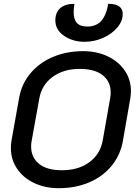

<svg xmlns="http://www.w3.org/2000/svg" viewBox="-20 -977 708 1006"><path d="M37 -201Q37 -220 40 -239L80 -463Q93 -538 140.5 -594Q188 -650 259.5 -679.5Q331 -709 415 -709Q487 -709 544 -682Q601 -655 633.5 -607.5Q666 -560 666 -501Q666 -483 663 -463L624 -239Q611 -165 565.5 -109Q520 -53 448.5 -22Q377 9 288 9Q216 9 159 -18Q102 -45 69.5 -93Q37 -141 37 -201ZM518 -240 557 -461Q560 -478 560 -492Q560 -550 518 -583Q476 -616 398 -616Q312 -616 255 -573.5Q198 -531 186 -461L146 -240Q143 -224 143 -210Q143 -152 184.5 -118.5Q226 -85 304 -85Q391 -85 448 -127Q505 -169 518 -240ZM270 -870Q270 -912 296 -934.5Q322 -957 370 -957Q366 -936 366 -913Q366 -875 383 -856.5Q400 -838 438 -838Q484 -838 510.5 -867.5Q537 -897 547 -957Q623 -957 623 -904Q623 -866 594.5 -832.5Q566 -799 520 -778.5Q474 -758 423 -758Q361 -758 315.5 -789.5Q270 -821 270 -870Z"/></svg>

Font: K2D Medium
Style: Italic
Weight: 500
Italic angle: -10°
Designer: Katatrad Aksorn Co.,Ltd.
Foundry: Cadson Demak Co.,Ltd.
Version: Version 1.000; ttfautohint (v1.6)